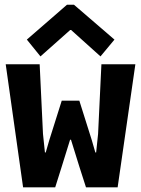

<svg xmlns="http://www.w3.org/2000/svg" viewBox="-20 -800 602 820"><path d="M78.6 0 4.4 -525.4H149.4L163.6 -228L171.9 -148.9H175.3L190.4 -201.2L243.7 -370.1H318.8L372.1 -201.2L387.2 -148.9H390.6L398.9 -228L413.1 -525.4H558.1L482.4 0H347.2L318.4 -89.8L283.2 -203.1H279.3L244.1 -89.8L215.8 0ZM152.8 -559.1 94.7 -630.9 266.1 -779.8H295.9L468.8 -630.9L409.2 -559.1L283.7 -671.9H279.8Z"/></svg>

Font: Reddit Mono ExtraBold
Style: Regular
Weight: 800
Monospace: yes
Designer: Stephen Hutchings
Foundry: Reddit
Version: Version 1.014